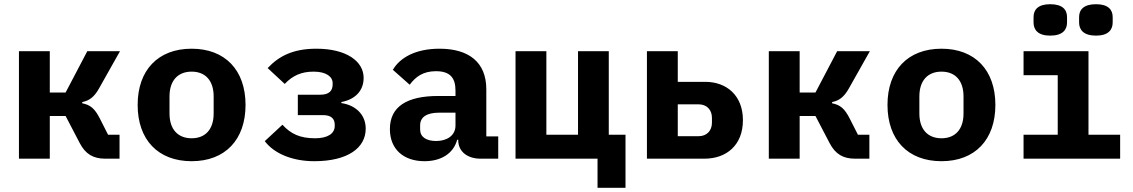

<svg xmlns="http://www.w3.org/2000/svg" viewBox="-20 -762 5441 922"><path d="M71 0H219.1V-204.9H295.1L362.9 -74.9C391 -21 429 0 485.1 0H554V-115.1H498.9L459.9 -192.1C435 -241.1 414.1 -258.2 375 -266V-272C408 -278.1 432.9 -296.2 456 -338.1L556.1 -516H399.1L295.1 -317.8H219.1V-516H71Z M900.2 12.1C1061.1 12.1 1159.1 -90.9 1159.1 -258.2C1159.1 -425.1 1061.1 -528.1 900.2 -528.1C739 -528.1 641 -425.1 641 -258.2C641 -90.9 739 12.1 900.2 12.1ZM794 -217V-299C794 -375 834.2 -418 900.2 -418C966.3 -418 1006 -375 1006 -299V-217C1006 -141 966.3 -98 900.2 -98C834.2 -98 794 -141 794 -217Z M1489.3 12.1C1649.1 12.1 1736.2 -51.1 1736.2 -144.2C1736.2 -212 1687.1 -257.1 1619.3 -267V-272C1683.2 -284.1 1726.2 -323.9 1726.2 -388.1C1726.2 -468 1643.1 -528.1 1499.3 -528.1C1388.1 -528.1 1319.2 -492.9 1265.3 -435L1347.3 -359C1385.3 -399.1 1427.2 -418 1486.2 -418C1547.2 -418 1577.4 -393.1 1577.4 -362.9V-356.9C1577.4 -326 1560.4 -307.2 1518.1 -307.2H1410.2V-209.2H1531.2C1570.3 -209.2 1587.4 -192.1 1587.4 -163V-157C1587.4 -121.1 1554.3 -98 1493.3 -98C1420.5 -98 1376.4 -119 1336.3 -163L1251.4 -84.2C1295.5 -25.9 1381.4 12.1 1489.3 12.1Z M2287.3 0H2372.5V-106.9H2315.3V-333.1C2315.3 -463.1 2231.5 -528.1 2090.6 -528.1C1975.5 -528.1 1900.6 -485.1 1866.5 -426.8L1947.4 -355.1C1975.5 -393.1 2011.4 -420.1 2073.5 -420.1C2141.3 -420.1 2167.3 -388.1 2167.3 -327.1V-301.1H2084.5C1933.6 -301.1 1852.3 -250 1852.3 -142C1852.3 -45.1 1918.3 12.1 2018.5 12.1C2097.3 12.1 2157.3 -24.1 2175.4 -90.9H2180.4V-89.1C2180.4 -32 2227.3 0 2287.3 0ZM1997.5 -139.9V-160.2C1997.5 -199.9 2029.5 -220.9 2088.4 -220.9H2167.3V-159.1C2167.3 -111.2 2126.4 -84.9 2074.6 -84.9C2027.3 -84.9 1997.5 -104 1997.5 -139.9Z M2849.4 139.9H2983.7V-115.1H2903.4V-516H2755.7V-115.1H2603.7V-516H2455.6V0H2849.4Z M3086.6 0H3362.6C3468.7 0 3547.6 -65 3547.6 -185C3547.6 -304 3468.7 -369 3366.8 -369H3234.7V-516H3086.6ZM3234.7 -108V-261H3334.9C3373.6 -261 3398.8 -235.1 3398.8 -196V-172.9C3398.8 -133.9 3373.6 -108 3334.9 -108Z M3671.9 0H3820V-204.9H3896L3963.8 -74.9C3991.8 -21 4029.8 0 4085.9 0H4154.8V-115.1H4099.8L4060.7 -192.1C4035.9 -241.1 4014.9 -258.2 3975.9 -266V-272C4008.9 -278.1 4033.7 -296.2 4056.8 -338.1L4157 -516H4000L3896 -317.8H3820V-516H3671.9Z M4501.1 12.1C4661.9 12.1 4759.9 -90.9 4759.9 -258.2C4759.9 -425.1 4661.9 -528.1 4501.1 -528.1C4339.8 -528.1 4241.8 -425.1 4241.8 -258.2C4241.8 -90.9 4339.8 12.1 4501.1 12.1ZM4394.9 -217V-299C4394.9 -375 4435 -418 4501.1 -418C4567.1 -418 4606.9 -375 4606.9 -299V-217C4606.9 -141 4567.1 -98 4501.1 -98C4435 -98 4394.9 -141 4394.9 -217Z M4895.2 0H5359V-115.1H5207V-516H4895.2V-400.9H5059.3V-115.1H4895.2ZM4943.2 -654.1C4943.2 -619 4964.1 -590.9 5023.1 -590.9C5083.1 -590.9 5104 -619 5104 -654.1V-680C5104 -714.8 5083.1 -741.8 5023.1 -741.8C4964.1 -741.8 4943.2 -714.8 4943.2 -680ZM5161.9 -654.1C5161.9 -619 5183.2 -590.9 5243.3 -590.9C5302.2 -590.9 5323.2 -619 5323.2 -654.1V-680C5323.2 -714.8 5302.2 -741.8 5243.3 -741.8C5183.2 -741.8 5161.9 -714.8 5161.9 -680Z"/></svg>

Font: Margiela Mono Bold
Style: Regular
Weight: 700
Designer: Mike Abbink, Paul van der Laan, Pieter van Rosmalen
Foundry: Bold Monday
Version: Version 2.003 2021